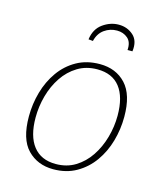

<svg xmlns="http://www.w3.org/2000/svg" viewBox="-111 -816 775 907"><g transform="rotate(15 276.5 -363.0)"><path d="M320 -530Q399 -530 447 -478.5Q495 -427 495 -319Q495 -258 478.5 -200Q462 -142 429 -95.5Q396 -49 347 -21Q298 7 234 7Q157 7 108 -43.5Q59 -94 59 -205Q59 -266 75.5 -324Q92 -382 125 -428.5Q158 -475 207 -502.5Q256 -530 320 -530ZM315 -503Q261 -503 219 -477.5Q177 -452 148.5 -409.5Q120 -367 105.5 -314.5Q91 -262 91 -208Q91 -117 129 -68.5Q167 -20 239 -20Q293 -20 334.5 -45.5Q376 -71 404.5 -113.5Q433 -156 448 -209Q463 -262 463 -316Q463 -407 425.5 -455Q388 -503 315 -503ZM358 -733Q400 -733 429.5 -706.5Q459 -680 452 -628H428Q431 -667 409.5 -685.5Q388 -704 357 -704Q323 -704 295.5 -684.5Q268 -665 259 -627L237 -629Q244 -681 280.5 -707Q317 -733 358 -733Z"/></g></svg>

Font: Bitter ExtraLight
Style: Italic
Weight: 200
Italic angle: -9°
Designer: Sol Matas, and Bitter project Authors
Foundry: Sol Matas
Version: Version 2.001